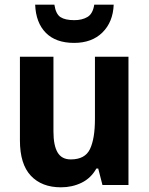

<svg xmlns="http://www.w3.org/2000/svg" viewBox="-20 -789 635 819"><path d="M528 -547V0H417L399 -70H391Q368 -29 328 -9.5Q288 10 240 10Q158 10 111.5 -39.5Q65 -89 65 -190V-547H208V-228Q208 -169 225.5 -139Q243 -109 282 -109Q343 -109 364 -153.5Q385 -198 385 -282V-547ZM465 -769Q462 -695 417 -650.5Q372 -606 296 -606Q218 -606 175.5 -649Q133 -692 130 -769H212Q218 -729 238 -716Q258 -703 297 -703Q330 -703 353 -716.5Q376 -730 382 -769Z"/></svg>

Font: Noto Sans Lao SemiCondensed
Style: Bold
Weight: 700
Width: 4
Designer: Monotype Design Team
Foundry: Monotype Imaging Inc.
Version: Version 2.003; ttfautohint (v1.8.4.7-5d5b)